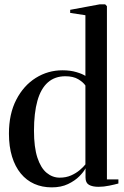

<svg xmlns="http://www.w3.org/2000/svg" viewBox="-20 -838 561 870"><path d="M214.5 11Q171 11 135.5 -4.8Q100 -20.5 74.2 -51.8Q48.5 -83 34.5 -128.5Q20.5 -174 20.5 -232.5Q20.5 -322 53.8 -386.2Q87 -450.5 142.2 -485Q197.5 -519.5 263 -519.5Q298.5 -519.5 326.2 -511.2Q354 -503 367 -494V-769L298 -779.5V-793.5L432.5 -818.5H456.5L464.5 -810V-25H516.5V-6.5Q500.5 -2 475.2 3.2Q450 8.5 426.5 8.5Q399 8.5 383.2 -0.5Q367.5 -9.5 367.5 -33.5V-75.5Q360 -60 339.8 -39.5Q319.5 -19 288.2 -4Q257 11 214.5 11ZM250.5 -33Q279 -33 301.8 -43Q324.5 -53 341.2 -67.2Q358 -81.5 367 -93V-450.5Q357 -465.5 334.5 -479Q312 -492.5 276 -492.5Q228.5 -492.5 196.8 -464.5Q165 -436.5 149.5 -381.2Q134 -326 134 -245.5Q134 -170.5 149.5 -123.5Q165 -76.5 191.5 -54.8Q218 -33 250.5 -33Z"/></svg>

Font: Merriweather 144pt
Style: Regular
Weight: 400
Version: Version 2.100